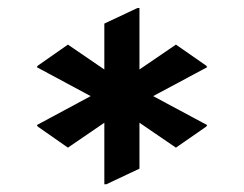

<svg xmlns="http://www.w3.org/2000/svg" viewBox="-20 -777 618 486"><path d="M333 -756.8V-601.1L425.3 -664.1L502 -610.8L504.4 -606.9L367.7 -533.7L504.4 -460.4L502 -456.5L425.3 -403.3L333 -466.3V-350.1L249 -310.5H244.1V-466.3L151.9 -403.3L75.7 -456.5L73.2 -460.4L209.5 -533.7L73.2 -606.9L75.7 -610.8L151.9 -664.1L244.1 -601.1V-717.3L328.1 -756.8Z"/></svg>

Font: Nova Round
Style: Book
Weight: 400
Version: Version 2.000